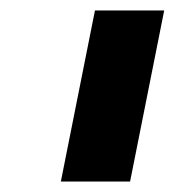

<svg xmlns="http://www.w3.org/2000/svg" viewBox="-20 -760 333 366"><path d="M228 -414H96L161 -740H293Z"/></svg>

Font: IBM Plex Sans
Style: Italic
Weight: 400
Italic angle: -11.31°
Designer: Mike Abbink, Paul van der Laan, Pieter van Rosmalen
Foundry: Bold Monday
Version: Version 3.201